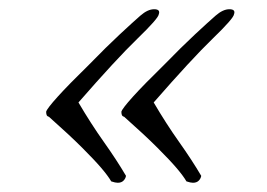

<svg xmlns="http://www.w3.org/2000/svg" viewBox="-20 -476 578 416"><path d="M398 -80Q393 -80 384 -83Q377 -95 362.5 -112Q348 -129 321 -156Q294 -183 249 -223Q245 -224 244 -227Q243 -230 243 -234Q245 -241 268 -266.5Q291 -292 336 -336Q374 -375 402.5 -401.5Q431 -428 447 -442Q463 -456 477 -456Q491 -456 487 -445Q486 -436 440.5 -392Q395 -348 313 -254Q340 -208 368 -168.5Q396 -129 416 -95Q415 -89 410.5 -84.5Q406 -80 398 -80ZM235 -80Q230 -80 221 -83Q214 -95 199.5 -112Q185 -129 158 -156Q131 -183 86 -223Q82 -224 81 -227Q80 -230 80 -234Q82 -241 105 -266.5Q128 -292 173 -336Q211 -375 239.5 -401.5Q268 -428 284 -442Q300 -456 314 -456Q328 -456 324 -445Q323 -436 277.5 -392Q232 -348 150 -254Q177 -208 205 -168.5Q233 -129 253 -95Q252 -89 247.5 -84.5Q243 -80 235 -80Z"/></svg>

Font: Ruge Boogie
Style: Regular
Weight: 400
Designer: Robert E. Leuschke
Foundry: Robert E. Leuschke
Version: Version 1.010; ttfautohint (v1.8.3)